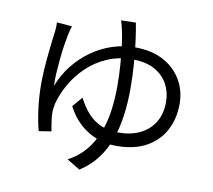

<svg xmlns="http://www.w3.org/2000/svg" viewBox="-90 -896 1180 1064"><g transform="rotate(10 500.0 -364.5)"><path d="M245 -711Q241 -701 238 -689Q235 -677 232 -664Q227 -640 221 -602Q215 -564 211 -521.5Q207 -479 204.5 -439Q202 -399 204 -369Q229 -434 270.5 -486.5Q312 -539 366 -577.5Q420 -616 482 -636.5Q544 -657 610 -657Q704 -657 770 -621.5Q836 -586 871.5 -525.5Q907 -465 907 -391Q907 -309 873 -243.5Q839 -178 771 -139.5Q703 -101 600 -101Q542 -101 489 -121.5Q436 -142 393.5 -181Q351 -220 323 -276L371 -332Q395 -284 427 -248.5Q459 -213 502 -194.5Q545 -176 600 -176Q670 -176 722 -201.5Q774 -227 802.5 -274.5Q831 -322 831 -388Q831 -443 806.5 -488.5Q782 -534 732.5 -561.5Q683 -589 607 -589Q529 -589 464.5 -560.5Q400 -532 351.5 -485Q303 -438 272 -382.5Q241 -327 227 -274Q224 -260 222 -244Q220 -228 221 -212Q221 -201 223.5 -183.5Q226 -166 228.5 -148.5Q231 -131 234 -118L164 -107Q151 -154 141.5 -224.5Q132 -295 132 -366Q132 -408 135 -453Q138 -498 142.5 -540.5Q147 -583 151 -617.5Q155 -652 158 -672Q159 -685 159.5 -696.5Q160 -708 159 -718ZM590 -793Q597 -758 605 -700Q613 -642 618.5 -571.5Q624 -501 624 -427Q624 -349 614.5 -277.5Q605 -206 583 -143Q561 -80 522 -27.5Q483 25 423 64L349 19Q408 -12 446.5 -58.5Q485 -105 508 -162.5Q531 -220 540.5 -287Q550 -354 550 -427Q550 -492 545.5 -550.5Q541 -609 535 -656Q529 -703 523 -729Q520 -746 515.5 -762.5Q511 -779 507 -791Z"/></g></svg>

Font: Noto Sans JP Thin
Style: Regular
Weight: 400
Version: Version 2.004-H2;hotconv 1.0.118;makeotfexe 2.5.65603